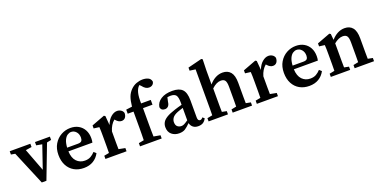

<svg xmlns="http://www.w3.org/2000/svg" viewBox="-24 -1515 4535 2300"><g transform="rotate(-20 2244.0 -364.5)"><path d="M318 -437V-479H508V-437L452 -425L288 4H229L48 -428L-4 -437V-479H259V-437L182 -425L292 -135L391 -424Z M765 -445Q741 -445 717.5 -429.5Q694 -414 677.5 -379Q661 -344 657 -284H794Q830 -284 842 -299Q854 -314 854 -341Q854 -387 828 -416Q802 -445 765 -445ZM765 14Q695 14 642 -16Q589 -46 559 -102.5Q529 -159 529 -237Q529 -317 563.5 -374.5Q598 -432 653.5 -462.5Q709 -493 772 -493Q831 -493 875 -468Q919 -443 943.5 -398Q968 -353 968 -292Q968 -260 962 -237H656Q660 -151 701.5 -108Q743 -65 806 -65Q850 -65 880.5 -82.5Q911 -100 936 -128L965 -102Q936 -47 885.5 -16.5Q835 14 765 14Z M1042 0V-41L1106 -53Q1107 -91 1107 -134.5Q1107 -178 1107 -210V-263Q1107 -304 1106.5 -328.5Q1106 -353 1104 -383L1034 -392V-430L1201 -493L1217 -483L1227 -365Q1250 -427 1289 -460Q1328 -493 1367 -493Q1394 -493 1416.5 -479Q1439 -465 1446 -439Q1445 -402 1428 -381.5Q1411 -361 1381 -361Q1345 -361 1313 -397L1304 -407Q1251 -363 1228 -283V-210Q1228 -179 1228 -136.5Q1228 -94 1229 -57L1311 -41V0Z M1483 0V-41L1550 -54Q1551 -93 1551.5 -132Q1552 -171 1552 -210V-418H1478V-470L1555 -480Q1563 -554 1579.5 -599.5Q1596 -645 1631 -680Q1665 -714 1705.5 -728.5Q1746 -743 1784 -743Q1823 -743 1853.5 -729Q1884 -715 1892 -680Q1891 -657 1873.5 -641Q1856 -625 1826 -625Q1783 -625 1745 -675L1727 -693Q1724 -691 1720 -687Q1693 -660 1681 -611Q1669 -562 1671 -479H1794V-418H1673V-210Q1673 -172 1673.5 -133.5Q1674 -95 1675 -56L1759 -41V0Z M2223 12Q2183 12 2158 -8Q2133 -28 2124 -63Q2087 -25 2057 -5.5Q2027 14 1979 14Q1923 14 1884.5 -18.5Q1846 -51 1846 -112Q1846 -144 1861 -171.5Q1876 -199 1914.5 -223Q1953 -247 2025 -270Q2045 -277 2070 -284Q2095 -291 2121 -298V-326Q2121 -396 2101.5 -420.5Q2082 -445 2033 -445Q2024 -445 2013.5 -444Q2003 -443 1992 -441L1980 -386Q1976 -350 1959 -333Q1942 -316 1917 -316Q1869 -316 1861 -361Q1870 -421 1925.5 -457Q1981 -493 2072 -493Q2159 -493 2199 -451.5Q2239 -410 2239 -312V-94Q2239 -49 2268 -49Q2287 -49 2303 -71L2326 -51Q2308 -17 2283.5 -2.5Q2259 12 2223 12ZM1963 -133Q1963 -94 1983.5 -76.5Q2004 -59 2034 -59Q2051 -59 2068 -67Q2085 -75 2121 -100V-258Q2100 -251 2081.5 -245Q2063 -239 2050 -234Q2000 -214 1981.5 -188Q1963 -162 1963 -133Z M2357 0V-41L2423 -54Q2424 -91 2424 -134.5Q2424 -178 2424 -210V-639L2351 -649V-688L2530 -733L2545 -724L2541 -583V-404Q2618 -493 2712 -493Q2777 -493 2813 -450Q2849 -407 2849 -314V-210Q2849 -176 2849 -133Q2849 -90 2850 -53L2911 -41V0H2664V-41L2728 -54Q2729 -91 2729 -133.5Q2729 -176 2729 -210V-305Q2729 -364 2713.5 -386.5Q2698 -409 2660 -409Q2604 -409 2544 -352V-210Q2544 -177 2544 -134Q2544 -91 2545 -53L2604 -41V0Z M2972 0V-41L3036 -53Q3037 -91 3037 -134.5Q3037 -178 3037 -210V-263Q3037 -304 3036.5 -328.5Q3036 -353 3034 -383L2964 -392V-430L3131 -493L3147 -483L3157 -365Q3180 -427 3219 -460Q3258 -493 3297 -493Q3324 -493 3346.5 -479Q3369 -465 3376 -439Q3375 -402 3358 -381.5Q3341 -361 3311 -361Q3275 -361 3243 -397L3234 -407Q3181 -363 3158 -283V-210Q3158 -179 3158 -136.5Q3158 -94 3159 -57L3241 -41V0Z M3639 -445Q3615 -445 3591.5 -429.5Q3568 -414 3551.5 -379Q3535 -344 3531 -284H3668Q3704 -284 3716 -299Q3728 -314 3728 -341Q3728 -387 3702 -416Q3676 -445 3639 -445ZM3639 14Q3569 14 3516 -16Q3463 -46 3433 -102.5Q3403 -159 3403 -237Q3403 -317 3437.5 -374.5Q3472 -432 3527.5 -462.5Q3583 -493 3646 -493Q3705 -493 3749 -468Q3793 -443 3817.5 -398Q3842 -353 3842 -292Q3842 -260 3836 -237H3530Q3534 -151 3575.5 -108Q3617 -65 3680 -65Q3724 -65 3754.5 -82.5Q3785 -100 3810 -128L3839 -102Q3810 -47 3759.5 -16.5Q3709 14 3639 14Z M3915 0V-41L3980 -54Q3981 -91 3981 -134.5Q3981 -178 3981 -210V-263Q3981 -304 3980.5 -328.5Q3980 -353 3978 -383L3908 -392V-430L4075 -493L4091 -483L4098 -406Q4175 -493 4268 -493Q4333 -493 4368.5 -450Q4404 -407 4404 -314V-210Q4404 -176 4404 -133Q4404 -90 4405 -53L4466 -41V0H4219V-41L4283 -54Q4284 -91 4284 -133.5Q4284 -176 4284 -210V-305Q4284 -364 4268 -386.5Q4252 -409 4214 -409Q4161 -409 4102 -360V-210Q4102 -177 4102 -134Q4102 -91 4103 -53L4162 -41V0Z"/></g></svg>

Font: Source Serif Pro Semibold
Style: Regular
Weight: 600
Designer: Frank Grießhammer
Foundry: Adobe Systems Incorporated
Version: Version 3.000;hotconv 1.0.109;makeotfexe 2.5.65596